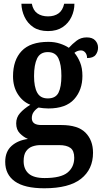

<svg xmlns="http://www.w3.org/2000/svg" viewBox="-20 -773 553 1032"><path d="M218 239Q112 239 60 202Q8 165 8 97Q8 42 42 11.5Q76 -19 130 -26Q107 -36 87 -56Q67 -76 67 -110Q67 -142 88 -165.5Q109 -189 143 -210Q102 -226 76 -266.5Q50 -307 50 -363Q50 -450 96.5 -499Q143 -548 240 -548Q274 -548 302.5 -538.5Q331 -529 350 -516Q369 -537 392 -554.5Q415 -572 446 -572Q477 -572 492 -555.5Q507 -539 507 -517Q507 -495 494 -478Q481 -461 448 -461Q448 -479 438.5 -490.5Q429 -502 415 -502Q405 -502 396 -498.5Q387 -495 380 -489Q398 -468 410.5 -437.5Q423 -407 423 -365Q423 -289 378.5 -239.5Q334 -190 240 -190Q229 -190 212.5 -191.5Q196 -193 187 -195Q173 -187 162 -172.5Q151 -158 151 -138Q151 -101 202 -101H309Q399 -101 439.5 -60Q480 -19 480 48Q480 137 415.5 188Q351 239 218 239ZM237 -244Q279 -244 294.5 -275Q310 -306 310 -365Q310 -426 294 -459.5Q278 -493 237 -493Q196 -493 179.5 -459Q163 -425 163 -364Q163 -306 180 -275Q197 -244 237 -244ZM220 184Q307 184 343 154.5Q379 125 379 75Q379 37 358.5 22Q338 7 298 7H196Q175 7 154.5 14Q134 21 120.5 39.5Q107 58 107 93Q107 136 134 160Q161 184 220 184ZM238 -606Q190 -606 159 -627Q128 -648 112 -682Q96 -716 95 -753H151Q158 -717 181 -701Q204 -685 238 -685Q272 -685 294.5 -701Q317 -717 325 -753H380Q380 -716 364 -682Q348 -648 316.5 -627Q285 -606 238 -606Z"/></svg>

Font: Noto Serif Thai SemiCondensed SemiBold
Style: Regular
Weight: 600
Width: 4
Designer: Monotype Design Team
Foundry: Monotype Imaging Inc.
Version: Version 2.002; ttfautohint (v1.8.4.7-5d5b)